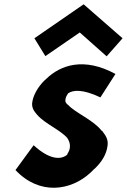

<svg xmlns="http://www.w3.org/2000/svg" viewBox="-20 -839 590 893"><path d="M140 -661 191 -578 351 -688 476 -577 550 -661 369 -819ZM137 -163H136L52 -48L53 -47C164 70 309 49 401 -36C406 -40 410 -45 414 -49L423 -57C453 -86 475 -121 480 -160C484 -185 476 -203 459 -225L457 -228L452 -232C410 -284 329 -314 295 -353H294H293C289 -358 283 -364 284 -373C285 -381 286 -389 294 -400L296 -404L297 -405C320 -421 365 -425 447 -386L517 -495C370 -575 261 -536 196 -473L188 -466C155 -434 134 -394 130 -363C127 -344 134 -327 147 -312L153 -305C189 -263 261 -235 294 -196V-194H295C302 -182 307 -169 305 -153C304 -143 300 -134 295 -125L293 -124V-121L292 -119C263 -95 210 -96 137 -163Z"/></svg>

Font: Hussar Woodtype
Style: SeBdObl
Weight: 900
Foundry: Cannot Into Space Fonts
Version: Version 1.07